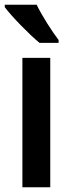

<svg xmlns="http://www.w3.org/2000/svg" viewBox="-29 -786 296 806"><path d="M125 -766H-9V-756C19 -718 96 -639 137 -606H217V-618C190 -653 146 -722 125 -766ZM182 0V-543H65V0Z"/></svg>

Font: Noto Sans Khmer Condensed SemiBold
Style: Regular
Weight: 600
Width: 3
Designer: Danh Hong and the Monotype Design Team
Foundry: Monotype Imaging Inc.
Version: Version 2.004